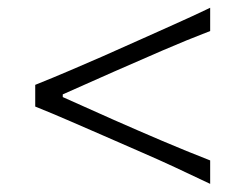

<svg xmlns="http://www.w3.org/2000/svg" viewBox="-20 -545 618 484"><path d="M509.8 -81.5Q464.8 -103 421.1 -123.3Q377.4 -143.6 338.9 -160.2L237.3 -204.6Q200.2 -220.7 157 -239.5Q113.8 -258.3 68.8 -276.4V-331.1Q113.8 -349.1 157.2 -367.7Q200.7 -386.2 237.3 -402.3L339.4 -447.8Q377.4 -464.8 421.1 -484.4Q464.8 -503.9 509.8 -525.4V-466.8Q451.2 -444.3 389.6 -417.7Q328.1 -391.1 267.1 -364.3L138.2 -307.1V-300.3L267.1 -242.7Q328.1 -215.8 389.4 -189.7Q450.7 -163.6 509.8 -140.6Z"/></svg>

Font: Pinar-DS3-FD Light
Style: Regular
Weight: 300
Designer: Amin Abedi
Version: Version 3.000